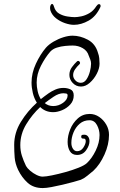

<svg xmlns="http://www.w3.org/2000/svg" viewBox="-20 -887 608 974"><path d="M197 67Q150 67 120.5 40.5Q91 14 72 -25Q57 -57 54.5 -87.5Q52 -118 52 -152Q52 -214 86 -269Q120 -324 167 -366Q153 -388 146.5 -415.5Q140 -443 140 -468Q140 -516 162 -563.5Q184 -611 213 -645Q228 -662 252 -676Q276 -690 301.5 -698Q327 -706 348 -706Q387 -706 425.5 -685.5Q464 -665 477 -619Q482 -606 483.5 -592Q485 -578 485 -564Q485 -540 471 -513Q457 -486 435.5 -467Q414 -448 391 -448Q366 -448 349 -466Q332 -484 332 -507Q332 -529 345 -546.5Q358 -564 370 -575Q373 -578 376 -578Q382 -578 385 -572Q388 -566 383 -561Q370 -549 360.5 -535Q351 -521 351 -506Q351 -491 362.5 -479Q374 -467 390 -467Q407 -467 418.5 -484Q430 -501 436 -524Q442 -547 442 -564Q442 -575 438 -585Q434 -595 430 -605Q423 -629 400 -642.5Q377 -656 349 -656Q333 -656 311 -654Q289 -652 268.5 -645.5Q248 -639 235 -625Q209 -595 187.5 -553Q166 -511 166 -468Q166 -447 171 -424.5Q176 -402 187 -384Q197 -392 207 -399.5Q217 -407 227 -414Q241 -424 260.5 -432.5Q280 -441 302 -441Q321 -441 337.5 -433.5Q354 -426 354 -403Q354 -376 336.5 -357Q319 -338 295 -328Q271 -318 250 -318Q229 -318 212.5 -325Q196 -332 184 -344Q143 -306 113 -256.5Q83 -207 83 -151Q83 -122 91 -97Q99 -72 112 -45Q118 -34 133 -21Q148 -8 165.5 0.5Q183 9 196 9Q212 9 244 2.5Q276 -4 312 -14Q348 -24 378 -36Q408 -48 420 -59Q446 -83 465.5 -123Q485 -163 485 -202Q485 -228 472 -252.5Q459 -277 434 -277Q405 -277 384.5 -259.5Q364 -242 353 -215.5Q342 -189 342 -162Q342 -145 350 -132.5Q358 -120 371 -120Q391 -120 403 -138.5Q415 -157 415 -171Q415 -185 403 -184H401Q392 -184 392 -194Q392 -202 399 -203Q417 -206 425.5 -196Q434 -186 434 -171Q434 -149 417 -125Q400 -101 371 -101Q346 -101 334.5 -120Q323 -139 323 -167Q323 -198 336 -230.5Q349 -263 374.5 -286Q400 -309 435 -309Q461 -309 483 -294Q505 -279 519 -255Q533 -231 533 -203Q533 -154 510 -103Q487 -52 454 -21Q438 -8 423 4.5Q408 17 390 25Q378 29 352.5 36Q327 43 297.5 50Q268 57 241 62Q214 67 197 67ZM250 -349Q277 -349 300 -365.5Q323 -382 323 -403Q323 -411 316 -412.5Q309 -414 302 -414Q278 -414 251.5 -396Q225 -378 207 -364Q225 -349 250 -349ZM355 -761Q335 -761 310 -769.5Q285 -778 264.5 -794Q244 -810 236 -833Q235 -837 234.5 -840.5Q234 -844 234 -847Q234 -855 237 -861Q240 -867 244 -867Q250 -867 254 -853Q261 -829 280 -818Q299 -807 321.5 -803.5Q344 -800 359 -800Q372 -800 392 -804Q412 -808 433 -820Q454 -832 469 -856Q476 -866 482 -866Q492 -866 490 -853Q468 -804 430 -782.5Q392 -761 355 -761Z"/></svg>

Font: Ruge Boogie
Style: Regular
Weight: 400
Designer: Robert E. Leuschke
Foundry: Robert E. Leuschke
Version: Version 1.010; ttfautohint (v1.8.3)